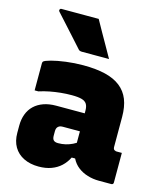

<svg xmlns="http://www.w3.org/2000/svg" viewBox="-121 -902 842 1000"><g transform="rotate(15 300.0 -402.0)"><path d="M536 -352Q536 -332 536 -312Q536 -292 536 -271.5Q536 -251 536 -230.5Q536 -210 536 -190Q536 -184 538.5 -179Q541 -174 547 -173Q548 -172 550 -171.5Q552 -171 555 -171Q556 -171 557 -171Q558 -171 560 -171H583Q583 -131 583 -91Q583 -51 583 -11Q583 -6 580 -3Q577 0 572 0Q567 0 544.5 0Q522 0 505 0Q473 0 443.5 -9Q414 -18 391.5 -35.5Q369 -53 356 -79Q343 -105 343 -140Q343 -173 343 -206Q343 -239 343 -272Q343 -283 343 -293Q343 -303 343 -313.5Q343 -324 343 -334Q343 -357 335 -370Q327 -383 308 -388.5Q289 -394 254 -394Q224 -394 194.5 -391Q165 -388 136.5 -382.5Q108 -377 80 -368H60Q60 -405 60 -441.5Q60 -478 60 -514Q60 -518 61 -520.5Q62 -523 63 -524Q70 -531 101.5 -539.5Q133 -548 178.5 -554Q224 -560 272 -560Q341 -560 390.5 -548Q440 -536 472.5 -510.5Q505 -485 520.5 -446Q536 -407 536 -352ZM217 -166Q217 -149 224.5 -141.5Q232 -134 249 -134Q270 -134 289 -138.5Q308 -143 325.5 -151.5Q343 -160 360 -173L369 -80H337Q323 -52 301.5 -32Q280 -12 250 -1Q220 10 182 10Q136 10 101.5 -7Q67 -24 48.5 -55.5Q30 -87 30 -131V-170Q30 -204 40.5 -232Q51 -260 71.5 -279.5Q92 -299 121.5 -309.5Q151 -320 189 -320Q227 -320 262.5 -320Q298 -320 327.5 -320Q357 -320 380 -320Q388 -320 392 -310Q396 -300 397.5 -279Q399 -258 399 -223Q374 -223 349.5 -223Q325 -223 300 -223Q275 -223 251 -223Q242 -223 236 -221Q230 -219 225 -214Q221 -210 219 -204Q217 -198 217 -190ZM286 -814Q304 -782 321.5 -750.5Q339 -719 357 -688Q375 -657 392 -626Q359 -626 320.5 -626Q282 -626 246 -626Q239 -626 234 -628Q229 -630 227 -633Q198 -666 173.5 -692.5Q149 -719 126.5 -744.5Q104 -770 78 -798Q74 -803 76.5 -808.5Q79 -814 85 -814Q119 -814 151.5 -814Q184 -814 217.5 -814Q251 -814 286 -814Z"/></g></svg>

Font: Recursive Black
Style: Regular
Weight: 900
Version: Version 1.085